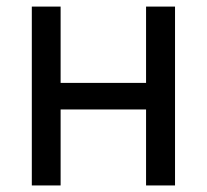

<svg xmlns="http://www.w3.org/2000/svg" viewBox="-20 -566 631 586"><path d="M165 -545.9V-313H425.8V-545.9H514.2V0H425.8V-231.9H165V0H77.1V-545.9Z"/></svg>

Font: Inter-Regular
Style: Regular
Weight: 400
Designer: Rasmus Andersson
Foundry: rsms
Version: Version 4.000;git-a52131595